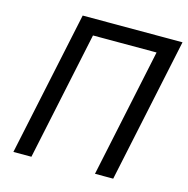

<svg xmlns="http://www.w3.org/2000/svg" viewBox="-105 -815 895 916"><g transform="rotate(15 342.5 -357.0)"><path d="M41 0 192 -714H685L534 0H444L578 -635H264L130 0Z"/></g></svg>

Font: Noto Sans IKEA
Style: Italic
Weight: 400
Italic angle: -12°
Designer: Monotype Design Team
Foundry: Monotype Imaging Inc.
Version: Version 2.001